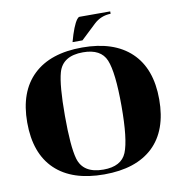

<svg xmlns="http://www.w3.org/2000/svg" viewBox="-86 -849 886 940"><g transform="rotate(-10 357.5 -379.5)"><path d="M316.2 -654.1Q337.9 -733.6 358.6 -761Q365.7 -770.3 371.6 -770.3H523.9V-758.5Q474.9 -757.3 440.2 -724.6L365.5 -654.1ZM357.4 10.7Q198.2 10.7 113.8 -70.1Q29.3 -150.9 29.3 -304.7Q29.3 -458 114.7 -539.3Q199.5 -620.1 357.4 -620.1Q515.1 -620.1 600.1 -539.3Q685.5 -458 685.5 -304.7Q685.5 -150.9 601.1 -70.1Q516.1 10.7 357.4 10.7ZM357.4 -13.2Q446.5 -13.2 472.2 -75.2Q498 -138.4 498 -304.7Q498 -471.4 472.2 -534.2Q446.5 -596.2 357.4 -596.2Q256.3 -596.2 234.4 -518.8Q216.8 -456.8 216.8 -304.7Q216.8 -152.6 234.4 -90.6Q256.3 -13.2 357.4 -13.2Z"/></g></svg>

Font: itsadzoke
Style: Regular
Weight: 700
Width: 7
Version: Version 0.45